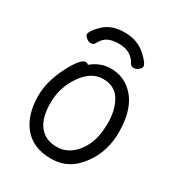

<svg xmlns="http://www.w3.org/2000/svg" viewBox="-164 -771 829 895"><g transform="rotate(30 250.0 -323.0)"><path d="M400 -67Q340 18 243 18Q146 18 95.5 -43Q45 -104 45 -207Q45 -286 90 -373Q108 -409 126.5 -431.5Q145 -454 157 -454Q168 -454 173 -447Q220 -486 276 -486Q331 -486 372 -456Q456 -395 456 -245Q456 -144 400 -67ZM238 -43Q280 -43 314 -69Q348 -95 369 -141Q390 -187 390 -258Q390 -329 361 -377.5Q332 -426 268 -426Q205 -426 158 -358Q111 -290 111 -207Q111 -125 144.5 -84Q178 -43 238 -43ZM134 -541Q121 -541 109.5 -551Q98 -561 98 -568Q98 -588 138 -626Q178 -664 248 -664Q318 -664 364 -621Q402 -587 402 -568Q402 -561 390 -551Q378 -541 365 -541Q351 -541 345 -552Q318 -605 249 -605Q216 -605 193 -594Q170 -583 154 -552Q148 -541 134 -541Z"/></g></svg>

Font: LXGW WenKai Mono Lite
Style: Regular
Weight: 400
Monospace: yes
Designer: LXGW / Fontworks Inc.
Foundry: LXGW / Fontworks Inc.
Version: Version 1.520; June 14, 2025